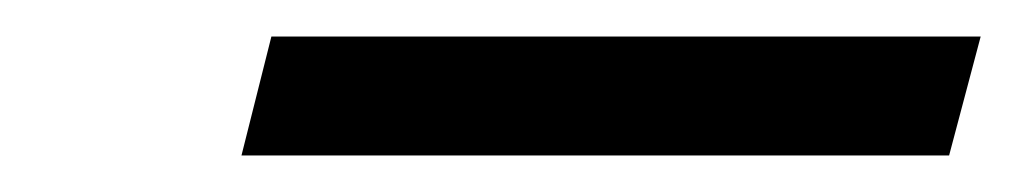

<svg xmlns="http://www.w3.org/2000/svg" viewBox="-20 -844 551 104"><path d="M494.1 -759.8H110.8L127 -824.2H511.2Z"/></svg>

Font: OpenSans-Italic
Style: Italic
Weight: 400
Italic angle: -12°
Foundry: Ascender Corporation
Version: Version 1.10